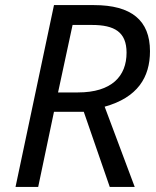

<svg xmlns="http://www.w3.org/2000/svg" viewBox="-20 -734 613 754"><path d="M130 0 192 -295H309L411 0H509L391 -315C520 -351 569 -430 569 -533C569 -654 496 -714 349 -714H192L41 0ZM208 -371 265 -636H341C430 -636 477 -608 477 -527C477 -435 419 -371 286 -371Z"/></svg>

Font: BC Sans
Style: Italic
Weight: 400
Italic angle: -12°
Designer: Monotype Design Team
Designer: Province of B.C.
Foundry: Monotype Imaging Inc.
Version: Version 2.000;GOOG;noto-source:20170915:90ef993387c0